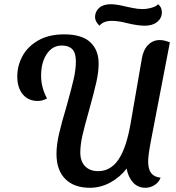

<svg xmlns="http://www.w3.org/2000/svg" viewBox="-20 -869 834 911"><path d="M248 -139Q248 -181 260 -233.5Q272 -286 295 -362Q319 -448 329.5 -493.5Q340 -539 340 -578Q340 -618 323 -635.5Q306 -653 273 -653Q229 -653 202 -613Q175 -573 175 -510Q175 -454 203 -402Q183 -390 159 -390Q114 -390 88 -421.5Q62 -453 62 -506Q62 -558 87 -603.5Q112 -649 162 -677.5Q212 -706 284 -706Q368 -706 408 -669Q448 -632 448 -568Q448 -527 437 -478.5Q426 -430 403 -347Q381 -270 371 -225.5Q361 -181 361 -145Q361 -104 383.5 -80.5Q406 -57 446 -57Q505 -57 542.5 -112.5Q580 -168 600 -285L653 -591Q660 -633 683 -656Q706 -679 738 -679Q759 -679 786 -668L695 -195Q683 -131 683 -103Q683 -66 697.5 -47.5Q712 -29 742 -26Q734 -4 713.5 9Q693 22 670 22Q634 22 611 -3.5Q588 -29 581 -69Q548 -27 502.5 -2.5Q457 22 407 22Q331 22 289.5 -20Q248 -62 248 -139ZM584 -759Q542 -770 511 -770Q470 -770 452 -747Q431 -767 431 -788Q431 -814 450.5 -831.5Q470 -849 505 -849Q533 -849 581 -837Q587 -836 610.5 -831Q634 -826 655 -826Q678 -826 700 -832.5Q722 -839 730 -849Q748 -835 748 -811Q748 -783 726 -765Q704 -747 667 -747Q634 -747 584 -759Z"/></svg>

Font: Sansita SW
Style: Italic
Weight: 400
Italic angle: -11°
Designer: Pablo Cosgaya
Foundry: Omnibus-Type
Version: Version 1.000